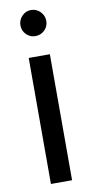

<svg xmlns="http://www.w3.org/2000/svg" viewBox="-87 -788 399 825"><g transform="rotate(-10 113.0 -375.5)"><path d="M110.8 -637.2Q87.9 -637.2 71.5 -653.6Q55.2 -669.9 55.2 -693.8Q55.2 -716.8 71.5 -733.9Q87.9 -751 110.8 -751Q134.8 -751 151.4 -733.9Q168 -716.8 168 -693.8Q168 -669.9 151.4 -653.6Q134.8 -637.2 110.8 -637.2ZM65.9 -549.8H158.2V0H65.9Z"/></g></svg>

Font: Oakes Grotesk
Style: Regular
Weight: 400
Designer: Samuel Oakes
Foundry: Samuel Oakes
Version: Version 1.0 | wf-rip DC20170320